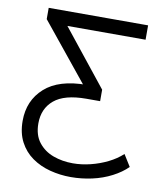

<svg xmlns="http://www.w3.org/2000/svg" viewBox="-82 -592 712 856"><g transform="rotate(10 274.0 -164.0)"><path d="M296 199Q248 199 202 187Q156 175 120 149.5Q84 124 63 84Q42 44 42 -11Q42 -103 106 -160.5Q170 -218 296 -218H324L297 -195L69 -476V-527H519V-462H129L142 -491L367 -209V-157H305Q206 -157 159.5 -118Q113 -79 113 -12Q113 41 139 74Q165 107 206 122Q247 137 295 137Q334 137 374.5 127Q415 117 451.5 99Q488 81 515 56L548 109Q521 136 480.5 157Q440 178 392.5 188.5Q345 199 296 199Z"/></g></svg>

Font: Montserrat Thin
Style: Regular
Weight: 400
Version: Version 9.000